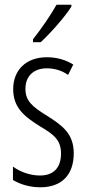

<svg xmlns="http://www.w3.org/2000/svg" viewBox="-20 -785 366 815"><path d="M283 -757V-765H220C192 -716 161 -671 120 -618V-606H153C193 -643 254 -711 283 -757ZM293 -134C293 -218 245 -252 179 -294C116 -333 88 -357 88 -408C88 -463 124 -495 179 -495C212 -495 244 -485 269 -467L291 -511C259 -531 221 -542 179 -542C88 -542 36 -485 36 -407C36 -327 84 -290 151 -248C211 -213 239 -189 239 -133C239 -74 208 -40 150 -40C107 -40 64 -56 35 -78V-21C61 -5 102 10 151 10C243 10 293 -44 293 -134Z"/></svg>

Font: Noto Sans Devanagari ExtraCondensed Light
Style: Regular
Weight: 300
Width: 2
Designer: Jelle Bosma - Monotype Design Team
Foundry: Monotype Imaging Inc.
Version: Version 2.004